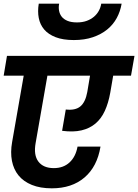

<svg xmlns="http://www.w3.org/2000/svg" viewBox="-20 -1044 752 1045"><path d="M382 -826Q323 -826 283 -841.5Q243 -857 220.5 -883.5Q198 -910 191 -946Q184 -982 191 -1024H302Q298 -1004 301.5 -985.5Q305 -967 316 -953Q327 -939 347.5 -930.5Q368 -922 399 -922Q429 -922 452 -930.5Q475 -939 491.5 -953Q508 -967 518 -985.5Q528 -1004 531 -1024H642Q635 -982 615.5 -946Q596 -910 563.5 -883.5Q531 -857 485.5 -841.5Q440 -826 382 -826ZM18 -740H712L693 -632H596L580 -539Q570 -483 550.5 -440.5Q531 -398 499.5 -371.5Q468 -345 423.5 -334.5Q379 -324 318 -332L338 -448Q390 -442 417.5 -465Q445 -488 455 -543L470 -632H238L174 -266Q162 -200 189 -164.5Q216 -129 273 -129Q325 -129 358.5 -160Q392 -191 402 -246H527Q509 -137 440 -78Q371 -19 262 -19Q199 -19 153.5 -37.5Q108 -56 81 -89Q54 -122 45 -168.5Q36 -215 46 -271L109 -632H0Z"/></svg>

Font: SVN-Poppins SemiBold
Style: Italic
Weight: 600
Italic angle: -10°
Designer: Ninad Kale (Devanagari), Jonny Pinhorn (Latin)
Foundry: Indian Type Foundry
Version: Version 3.002 2017; ttfautohint (v1.8.3)